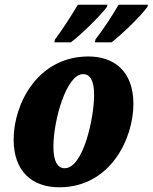

<svg xmlns="http://www.w3.org/2000/svg" viewBox="-20 -786 649 816"><path d="M386 -619 383 -606H454C501 -642 580 -720 606 -756L609 -766H484C456 -718 420 -662 386 -619ZM214 -619 211 -606H281C329 -642 408 -721 434 -756L437 -766H311C282 -718 247 -662 214 -619ZM232 10C449 10 547 -197 547 -344C547 -487 461 -546 356 -546C141 -546 38 -346 38 -193C38 -57 117 10 232 10ZM255 -71C225 -71 207 -99 207 -163C207 -274 262 -471 333 -471C362 -471 380 -445 380 -383C380 -285 334 -71 255 -71Z"/></svg>

Font: Noto Serif Condensed Black
Style: Italic
Weight: 900
Width: 3
Italic angle: -12°
Designer: Monotype Design Team
Foundry: Monotype Imaging Inc.
Version: Version 2.013